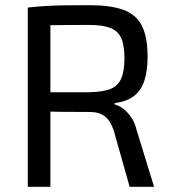

<svg xmlns="http://www.w3.org/2000/svg" viewBox="-20 -719 658 739"><path d="M325 -699Q405 -699 454 -681.5Q503 -664 525.5 -621Q548 -578 548 -500Q548 -444 535 -406.5Q522 -369 494.5 -348.5Q467 -328 421 -322V-317Q438 -313 454.5 -300.5Q471 -288 485 -267.5Q499 -247 506 -218L573 0H479L418 -216Q405 -255 383 -271.5Q361 -288 326 -288Q265 -288 220 -288.5Q175 -289 145 -290Q115 -291 97 -291L100 -364H323Q374 -365 403.5 -376Q433 -387 446 -415.5Q459 -444 459 -495Q459 -546 446 -573.5Q433 -601 403.5 -612Q374 -623 323 -623Q241 -623 181.5 -622Q122 -621 101 -621L87 -690Q125 -694 158 -696Q191 -698 230.5 -698.5Q270 -699 325 -699ZM174 -690V0H87V-690Z"/></svg>

Font: Exo 2
Style: Regular
Weight: 400
Designer: Natanael Gama
Foundry: Natanael Gama
Version: Version 2.010